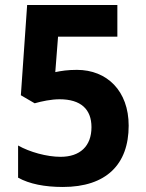

<svg xmlns="http://www.w3.org/2000/svg" viewBox="-20 -734 580 764"><path d="M286 -456C249 -456 224 -452 200 -447L211 -588H447V-714H88L63 -355L118 -323C146 -331 184 -339 217 -339C302 -339 344 -299 344 -228C344 -152 298 -110 221 -110C166 -110 98 -129 52 -155V-27C97 -2 158 10 230 10C403 10 492 -80 492 -234C492 -372 406 -456 286 -456Z"/></svg>

Font: Noto Sans Lao Looped SemiCondensed
Style: Bold
Weight: 700
Width: 4
Designer: Mark Frömberg, Ben Mitchell
Foundry: The Fontpad Ltd
Version: Version 1.002